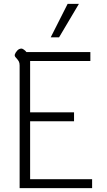

<svg xmlns="http://www.w3.org/2000/svg" viewBox="-20 -968 549 988"><path d="M81 -631Q81 -644 77 -651.5Q73 -659 65 -668Q59 -674 57 -678Q55 -682 56 -687Q59 -697 68.5 -707.5Q78 -718 91 -718Q95 -718 103 -712.5Q111 -707 116 -700H445V-654H135V-390H361V-344H135V-46H454V0H81ZM328 -948H386L284 -776H241Z"/></svg>

Font: Niramit ExtraLight
Style: Regular
Weight: 200
Designer: Katatrad Aksorn Co.,Ltd.
Foundry: Cadson Demak Co.,Ltd.
Version: Version 1.000; ttfautohint (v1.6)